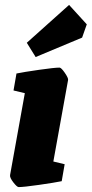

<svg xmlns="http://www.w3.org/2000/svg" viewBox="-20 -752 373 781"><path d="M21 -40 81 -373 35 -384 47 -453Q76 -459 139 -468Q202 -477 222 -477Q229 -477 243.5 -456Q258 -435 257 -427L197 -95L243 -84L231 -15Q202 -9 139 0Q76 9 56 9Q49 9 34 -10.5Q19 -30 21 -40ZM89 -578 261 -732 333 -653 314 -599 125 -520Z"/></svg>

Font: Grenze Black
Style: Italic
Weight: 900
Italic angle: -10°
Designer: Renata Polastri
Foundry: Omnibus-Type
Version: Version 1.002; ttfautohint (v1.8)